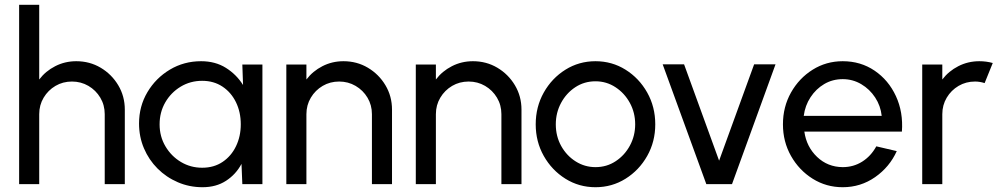

<svg xmlns="http://www.w3.org/2000/svg" viewBox="-20 -770 4182 803"><path d="M502 -311.5V0H418V-292.5Q418 -330.5 399.5 -361.5Q381 -392.5 349.8 -410.8Q318.5 -429 281 -429Q243 -429 212 -410.8Q181 -392.5 162.5 -361.5Q144 -330.5 144 -292.5V0H60V-750H144V-437.5Q170.5 -472.5 211 -493.2Q251.5 -514 299 -514Q355 -514 401 -486.8Q447 -459.5 474.5 -413.5Q502 -367.5 502 -311.5Z M993.5 -500H1077.5V0H993.5L990 -84.5Q966.5 -40.5 925.2 -13.8Q884 13 827 13Q772 13 723.8 -7.8Q675.5 -28.5 639 -65Q602.5 -101.5 582 -149.8Q561.5 -198 561.5 -253.5Q561.5 -325.5 596.5 -384.5Q631.5 -443.5 690.5 -478.8Q749.5 -514 821 -514Q880.5 -514 924.8 -486.2Q969 -458.5 996.5 -414.5ZM825.5 -68.5Q875 -68.5 911.2 -93Q947.5 -117.5 967.2 -158.8Q987 -200 987 -250Q987 -301 967 -342.2Q947 -383.5 910.5 -407.8Q874 -432 825.5 -432Q776 -432 735.5 -407.5Q695 -383 671.2 -341.8Q647.5 -300.5 647.5 -250Q647.5 -199 672 -157.8Q696.5 -116.5 736.8 -92.5Q777 -68.5 825.5 -68.5Z M1619.5 -311.5V0H1535.5V-292.5Q1535.5 -330.5 1517 -361.5Q1498.5 -392.5 1467.2 -410.8Q1436 -429 1398.5 -429Q1360.5 -429 1329.5 -410.8Q1298.5 -392.5 1280 -361.5Q1261.5 -330.5 1261.5 -292.5V0H1177.5V-500H1261.5V-437.5Q1288 -472.5 1328.5 -493.2Q1369 -514 1416.5 -514Q1472.5 -514 1518.5 -486.8Q1564.5 -459.5 1592 -413.5Q1619.5 -367.5 1619.5 -311.5Z M2161 -311.5V0H2077V-292.5Q2077 -330.5 2058.5 -361.5Q2040 -392.5 2008.8 -410.8Q1977.5 -429 1940 -429Q1902 -429 1871 -410.8Q1840 -392.5 1821.5 -361.5Q1803 -330.5 1803 -292.5V0H1719V-500H1803V-437.5Q1829.5 -472.5 1870 -493.2Q1910.5 -514 1958 -514Q2014 -514 2060 -486.8Q2106 -459.5 2133.5 -413.5Q2161 -367.5 2161 -311.5Z M2470.5 13Q2401.5 13 2344.8 -22.5Q2288 -58 2254.2 -117.8Q2220.5 -177.5 2220.5 -250Q2220.5 -323 2254.2 -383Q2288 -443 2344.8 -478.5Q2401.5 -514 2470.5 -514Q2539.5 -514 2596.2 -478.5Q2653 -443 2686.8 -383Q2720.5 -323 2720.5 -250Q2720.5 -177.5 2686.8 -117.8Q2653 -58 2596.2 -22.5Q2539.5 13 2470.5 13ZM2470.5 -71Q2517.5 -71 2555 -95.8Q2592.5 -120.5 2614.5 -161.2Q2636.5 -202 2636.5 -250Q2636.5 -299 2614.2 -339.8Q2592 -380.5 2554.2 -405.2Q2516.5 -430 2470.5 -430Q2423.5 -430 2386 -405.2Q2348.5 -380.5 2326.5 -339.5Q2304.5 -298.5 2304.5 -250Q2304.5 -200 2327.2 -159.2Q2350 -118.5 2387.8 -94.8Q2425.5 -71 2470.5 -71Z M3041.5 0H2934L2751.5 -501H2841L2987.5 -98L3134 -501H3223.5Z M3504.5 13Q3435.5 13 3378.8 -22.5Q3322 -58 3288.2 -117.8Q3254.5 -177.5 3254.5 -250Q3254.5 -323 3288.2 -383Q3322 -443 3378.8 -478.5Q3435.5 -514 3504.5 -514Q3579.5 -514 3637.8 -474.5Q3696 -435 3727 -368Q3758 -301 3752 -219.5H3344Q3353 -156 3397.2 -113.8Q3441.5 -71.5 3504.5 -71Q3549.5 -71 3586 -94Q3622.5 -117 3645 -158L3730.5 -138Q3700.5 -71.5 3640 -29.2Q3579.5 13 3504.5 13ZM3341.5 -285.5H3667.5Q3663 -327.5 3640.2 -362.2Q3617.5 -397 3582 -418Q3546.5 -439 3504.5 -439Q3462 -439 3427.2 -418.5Q3392.5 -398 3369.8 -363.2Q3347 -328.5 3341.5 -285.5Z M3837 0V-500H3921V-437.5Q3947.5 -472.5 3988 -493.2Q4028.5 -514 4076 -514Q4105 -514 4132 -506.5L4098 -422.5Q4077.5 -429 4058 -429Q4020 -429 3989 -410.8Q3958 -392.5 3939.5 -361.5Q3921 -330.5 3921 -292.5V0Z"/></svg>

Font: Urbanist Medium
Style: Regular
Weight: 500
Designer: Corey Hu
Foundry: Corey Hu
Version: Version 1.321; ttfautohint (v1.8.4.7-5d5b)